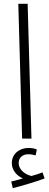

<svg xmlns="http://www.w3.org/2000/svg" viewBox="-20 -727 257 1007"><path d="M96 0H145L125 -707H76ZM47 260C98 247 168 226 214 209L203 177C186 184 167 190 145 196C114 189 78 165 78 128C78 103 95 82 129 82C143 82 155 85 167 88L173 57C160 51 144 49 129 49C85 49 42 77 42 129C42 164 67 195 100 209C82 214 64 219 39 225Z"/></svg>

Font: Noto Sans Arabic Cond Light
Style: Regular
Weight: 300
Width: 3
Designer: Monotype Design Team, Nadine Chahine, Nizar Qandah and Khaled Hosny
Foundry: Monotype Imaging Inc.
Version: Version 2.012